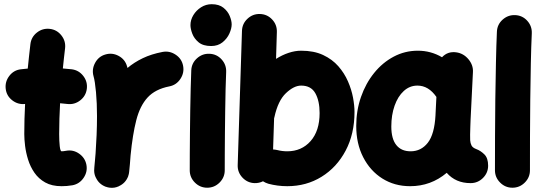

<svg xmlns="http://www.w3.org/2000/svg" viewBox="-20 -815 2597 919"><path d="M395.5 -389.6Q391.1 -355.5 363.5 -334.2Q335.9 -313 301.8 -317.4Q285.2 -319.3 267.6 -320.8Q265.6 -284.2 264.4 -247.3Q263.2 -210.4 263.2 -173.3Q263.2 -140.6 265.9 -115.7Q268.6 -90.8 274.9 -90.8Q283.2 -90.8 296.4 -93.3Q330.1 -99.6 358.6 -79.6Q387.2 -59.6 393.6 -26.4Q399.9 7.3 380.1 36.4Q360.4 65.4 326.7 71.8Q313 74.2 300 75.2Q287.1 76.2 274.9 76.2Q228 76.2 196.3 58.3Q164.6 40.5 144.8 11.7Q125 -17.1 114.5 -50.8Q104 -84.5 100.1 -116.7Q96.2 -148.9 96.2 -173.3Q96.2 -209.5 97.2 -245.6Q98.1 -281.7 100.1 -317.4Q66.4 -313.5 38.8 -334.7Q11.2 -356 7.3 -390.1Q3.4 -424.3 24.7 -451.9Q45.9 -479.5 80.1 -483.4Q96.2 -485.4 112.8 -486.8Q115.7 -516.1 118.9 -545.4Q122.1 -574.7 125.5 -603.5Q129.4 -637.7 156.7 -659.2Q184.1 -680.7 218.3 -676.8Q252.4 -672.9 273.9 -645.5Q295.4 -618.2 291.5 -584Q288.6 -559.6 285.9 -535.6Q283.2 -511.7 280.8 -487.3Q302.7 -485.8 323.2 -483.4Q357.4 -479 378.7 -451.4Q399.9 -423.8 395.5 -389.6Z M506.3 83.5Q496.6 82.5 487.3 79.1Q487.3 79.1 486.8 79.1Q486.3 78.6 485.4 78.6Q452.6 65.9 438.5 34.2Q438.5 34.2 438 34.2Q438 33.7 437.5 32.7Q428.7 13.2 431.2 -8.3Q431.6 -11.2 431.6 -14.6Q433.1 -30.8 434.6 -47.6Q436 -64.5 437.5 -81.1Q440.4 -122.6 442.4 -168.7Q444.3 -214.8 444.3 -259.8Q444.3 -320.8 439.5 -373.8Q434.6 -426.8 427.7 -450.2Q418.5 -482.9 435.1 -513.9Q451.7 -544.9 484.4 -554.2Q517.1 -564 547.9 -547.4Q578.6 -530.8 587.9 -498Q589.4 -493.7 590.3 -489.7Q622.1 -516.6 663.3 -536.4Q704.6 -556.2 757.8 -566.4Q791.5 -572.8 820.8 -553.2Q850.1 -533.7 856.4 -500Q862.8 -466.3 843.3 -437Q823.7 -407.7 790 -401.4Q723.1 -388.2 686.5 -348.4Q649.9 -308.6 632.3 -239.7Q614.7 -170.9 605 -71.3Q602.1 -28.3 598.1 8.3Q597.2 18.1 593.8 27.3Q593.8 27.3 593.8 27.8Q593.3 28.3 593.3 29.3Q580.6 62 548.8 76.2Q548.8 76.2 548.8 76.7Q548.3 76.7 547.4 77.1Q527.8 85.9 506.3 83.5Z M891.6 -694.8Q891.6 -719.7 905.5 -742.7Q919.4 -765.6 942.6 -780.3Q965.8 -794.9 993.2 -794.9Q1028.3 -794.9 1049.3 -778.1Q1070.3 -761.2 1079.6 -738.5Q1088.9 -715.8 1088.9 -698.2Q1088.9 -678.7 1077.9 -654.3Q1066.9 -629.9 1044.9 -612.3Q1022.9 -594.7 990.7 -594.7Q952.1 -594.7 930.7 -612.5Q909.2 -630.4 900.4 -653.8Q891.6 -677.2 891.6 -694.8ZM982.9 -557.6Q1017.6 -556.2 1040.8 -530.5Q1064 -504.9 1062.5 -470.2Q1061 -437 1059.8 -388.9Q1058.6 -340.8 1057.9 -286.1Q1057.1 -231.4 1056.6 -177.2Q1056.2 -123 1055.9 -76.7Q1055.7 -30.3 1055.7 0Q1055.7 34.2 1031 58.8Q1006.3 83.5 971.7 83.5Q937.5 83.5 912.8 58.8Q888.2 34.2 888.2 0Q888.2 -31.2 888.4 -77.6Q888.7 -124 889.2 -178.5Q889.6 -232.9 890.6 -288.3Q891.6 -343.8 892.8 -393.1Q894 -442.4 895.5 -478Q897 -512.7 922.9 -535.9Q948.7 -559.1 982.9 -557.6Z M1224.1 -748Q1258.8 -747.1 1282.5 -721.9Q1306.2 -696.8 1305.2 -662.1L1301.3 -533.2Q1330.6 -551.8 1361.3 -562Q1392.1 -572.3 1421.4 -572.3Q1482.4 -572.3 1526.4 -551.8Q1570.3 -531.2 1599.4 -498Q1628.4 -464.8 1645.5 -425.5Q1662.6 -386.2 1669.7 -347.9Q1676.8 -309.6 1676.8 -279.3Q1676.8 -173.8 1634.3 -93.8Q1591.8 -13.7 1519 31.2Q1446.3 76.2 1355 76.2Q1308.6 76.2 1264.6 64.5Q1251 60.5 1238.8 52.7Q1220.2 62 1198.7 61.5Q1164.6 60.5 1140.6 35.2Q1116.7 9.8 1117.7 -24.4L1138.2 -667Q1139.2 -701.7 1164.6 -725.3Q1189.9 -749 1224.1 -748ZM1307.6 -96.7Q1330.6 -90.8 1355 -90.8Q1423.3 -90.8 1466.6 -139.6Q1509.8 -188.5 1509.8 -273.9Q1509.8 -332 1489.3 -368.7Q1468.8 -405.3 1421.4 -405.3Q1386.7 -405.3 1348.6 -369.1Q1310.5 -333 1293.5 -254.4Q1293 -251.5 1292 -249L1287.1 -99.6Q1297.4 -99.1 1307.6 -96.7Z M2232.4 61.5Q2161.1 61.5 2118.2 12.2Q2042.5 76.2 1942.9 76.2Q1868.7 76.2 1810.3 39.6Q1752 2.9 1718.5 -62.3Q1685.1 -127.4 1685.1 -211.9Q1685.1 -285.6 1707.8 -350.8Q1730.5 -416 1770.8 -465.8Q1811 -515.6 1864.5 -543.9Q1918 -572.3 1980 -572.3Q2042.5 -572.3 2095.7 -541Q2123 -570.3 2164.1 -564.5Q2198.7 -559.6 2222.2 -531.5Q2245.6 -503.4 2243.7 -470.2L2232.4 -241.7Q2231.9 -228 2231.2 -208.3Q2230.5 -188.5 2230.2 -170.7Q2230 -152.8 2230.5 -143.6Q2231.4 -129.9 2236.8 -118.9Q2242.2 -107.9 2260.3 -101.1Q2280.3 -93.8 2298.3 -76.2Q2316.4 -58.6 2316.4 -22Q2316.4 12.2 2291.7 36.9Q2267.1 61.5 2232.4 61.5ZM1945.3 -90.8Q1995.6 -90.8 2027.6 -131.6Q2059.6 -172.4 2064.5 -263.7Q2064.5 -264.2 2064.5 -265.1L2068.8 -351.1Q2031.2 -405.3 1978 -405.3Q1940.9 -405.3 1912.6 -379.4Q1884.3 -353.5 1868.7 -309.1Q1853 -264.6 1853 -209.5Q1853 -150.4 1877 -120.6Q1900.9 -90.8 1945.3 -90.8Z M2445.8 -742.7Q2480.5 -741.2 2503.7 -715.6Q2526.9 -689.9 2525.4 -655.3Q2522.5 -593.8 2520.8 -511.5Q2519 -429.2 2518.1 -338.4Q2517.1 -247.6 2516.8 -159.7Q2516.6 -71.8 2516.6 0Q2516.6 34.2 2491.9 58.8Q2467.3 83.5 2432.6 83.5Q2398.4 83.5 2373.8 58.8Q2349.1 34.2 2349.1 0Q2349.1 -72.3 2349.4 -160.2Q2349.6 -248 2350.8 -339.6Q2352.1 -431.2 2353.8 -514.9Q2355.5 -598.6 2358.4 -663.1Q2359.9 -697.8 2385.7 -720.9Q2411.6 -744.1 2445.8 -742.7Z"/></svg>

Font: Mikhak Black
Style: Regular
Weight: 900
Designer: Amin Abedi
Version: Version 3.3